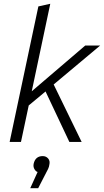

<svg xmlns="http://www.w3.org/2000/svg" viewBox="-20 -751 550 1016"><path d="M31 0 183 -717 246 -731 148 -268 431 -510H510L264 -304L412 0H347L221 -267L132 -193L91 0ZM241 121Q240 131 234.5 143Q229 155 218 175L182 245H140L179 159Q170 157 162.5 144.5Q155 132 158 116Q167 75 206 75Q224 75 235 88Q246 101 241 121Z"/></svg>

Font: Radio Canada Light
Style: Italic
Weight: 300
Italic angle: -12°
Designer: Charles Daoud, Etienne Aubert Bonn, Alexandre Saumier Demers, Jacques Le Bailly
Foundry: Radio-Canada
Version: Version 2.104; ttfautohint (v1.8.4.7-5d5b);gftools[0.9.28.de